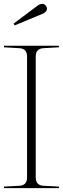

<svg xmlns="http://www.w3.org/2000/svg" viewBox="-30 -965 321 982"><path d="M152.8 -675.8V-58.1Q152.8 -17.1 191.4 -14.9Q230 -12.7 271.5 -10.7V-2.9H-9.8V-10.7Q31.2 -12.7 69.8 -14.9Q108.4 -17.1 108.4 -58.1V-675.8Q108.4 -716.3 69.8 -718.5Q31.2 -720.7 -9.8 -723.1V-731H271.5V-723.1Q230 -720.7 191.4 -718.5Q152.8 -716.3 152.8 -675.8ZM191.4 -896 44.9 -835 39.6 -844.2 166 -939Q193.8 -954.1 206.3 -932.9Q218.8 -911.6 191.4 -896Z"/></svg>

Font: Tartlers End
Style: Regular
Weight: 200
Designer: Peter Wiegel
Foundry: Peter Wiegel
Version: Version 1.000 2013 initial release